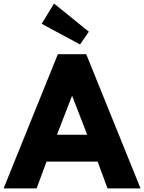

<svg xmlns="http://www.w3.org/2000/svg" viewBox="-46 -1053 805 1073"><path d="M-25.9 0 277.3 -750H435.9L739.5 0H555L499.5 -150H214.1L158.6 0ZM272.3 -300H441.4L356.8 -518.2ZM401.4 -804.5 186.8 -920 255.9 -1033.2 450.5 -875.9Z"/></svg>

Font: Spartan ExtBd
Style: Regular
Weight: 800
Designer: Matt Bailey, Mirko Velimirovic
Foundry: Matt Bailey
Version: Version 1.005